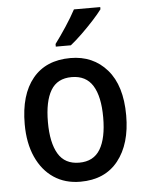

<svg xmlns="http://www.w3.org/2000/svg" viewBox="-54 -810 662 865"><g transform="rotate(-5 276.5 -378.0)"><path d="M506 -270Q506 -141 446 -65.5Q386 10 275 10Q206 10 155 -24Q104 -58 75.5 -121Q47 -184 47 -270Q47 -403 107 -476Q167 -549 278 -549Q380 -549 443 -477Q506 -405 506 -270ZM152 -270Q152 -177 182 -126.5Q212 -76 277 -76Q342 -76 372 -126Q402 -176 402 -270Q402 -364 371.5 -413.5Q341 -463 276 -463Q211 -463 181.5 -413.5Q152 -364 152 -270ZM432 -756Q418 -737 392 -708.5Q366 -680 337 -652Q308 -624 285 -606H217V-618Q241 -650 268 -691Q295 -732 313 -766H432Z"/></g></svg>

Font: Noto Sans Kannada SemiCondensed Medium
Style: Regular
Weight: 500
Width: 4
Designer: Jelle Bosma - Monotype Design Team
Foundry: Monotype Imaging Inc.
Version: Version 2.005; ttfautohint (v1.8.4.7-5d5b)